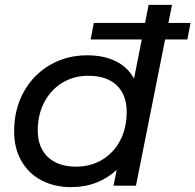

<svg xmlns="http://www.w3.org/2000/svg" viewBox="-20 -762 802 788"><path d="M686 -742 538 0H446L459 -65Q423 -31 375.5 -12.5Q328 6 272 6Q204 6 151 -21.5Q98 -49 68 -101Q38 -153 38 -223Q38 -313 77 -384Q116 -455 184.5 -495Q253 -535 338 -535Q406 -535 455.5 -510.5Q505 -486 530 -439L590 -742ZM500 -302Q500 -373 459 -412Q418 -451 342 -451Q283 -451 236 -422.5Q189 -394 162 -343Q135 -292 135 -227Q135 -157 176.5 -117.5Q218 -78 293 -78Q352 -78 399.5 -106.5Q447 -135 473.5 -186Q500 -237 500 -302ZM365 -668H762L749 -600H352Z"/></svg>

Font: Idrija
Style: Italic
Weight: 500
Italic angle: -11.3°
Designer: Julieta Ulanovsky
Foundry: Julieta Ulanovsky
Version: Version 7.200